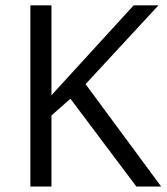

<svg xmlns="http://www.w3.org/2000/svg" viewBox="-20 -685 612 705"><path d="M168.9 0H91.5V-665.3H168.9V-335.2L470.7 -665.3H561.7L294.2 -376.1L571.8 0H480.8L238.6 -322.5L168.9 -260.9Z"/></svg>

Font: KhulaRegular
Style: Regular
Weight: 400
Designer: Erin McLaughlin, Steve Matteson
Version: Version 1.001;PS 1.0;hotconv 1.0.72;makeotf.lib2.5.5900; ttf